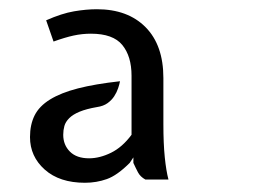

<svg xmlns="http://www.w3.org/2000/svg" viewBox="-20 -691 567 416"><path d="M334 -422Q334 -380 337 -350.5Q340 -321 345 -302H295Q284 -308 279 -317.5Q274 -327 269 -338V-350L261 -338Q234 -311 211.5 -303Q189 -295 164 -295Q109 -295 77 -323.5Q45 -352 45 -394Q45 -421 55 -441Q65 -461 88.5 -475.5Q112 -490 149 -499.5Q186 -509 240 -515Q239 -509 236 -500Q233 -491 227.5 -482.5Q222 -474 213 -467.5Q204 -461 190 -459Q167 -455 152.5 -449Q138 -443 130 -435Q122 -427 119.5 -418Q117 -409 117 -399Q117 -377 131.5 -362.5Q146 -348 173 -348Q196 -348 220.5 -360Q245 -372 265 -399V-527Q265 -569 245 -593.5Q225 -618 177 -618Q158 -618 139.5 -614Q121 -610 96 -601L80 -647Q114 -662 140.5 -666.5Q167 -671 190 -671Q257 -671 295.5 -632Q334 -593 334 -522Z"/></svg>

Font: Expletus Sans
Style: Regular
Weight: 400
Designer: Jasper de Waard
Foundry: Designtown
Version: Version 7.028